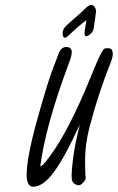

<svg xmlns="http://www.w3.org/2000/svg" viewBox="-20 -728 466 759"><path d="M321.8 -648.9C316.6 -620.9 314.1 -603.4 314.2 -596.2C314.4 -589 316.1 -585.1 319.3 -584.5C323.9 -584.5 329.8 -587.4 337.2 -593.3C344.5 -599.1 349 -607.2 350.6 -617.4C352.2 -627.7 354.2 -640.9 356.4 -657C358.7 -673.1 359.9 -682.6 359.9 -685.5C359.9 -688.5 358.2 -693 355 -699.2C351.7 -705.4 346.9 -708.5 340.6 -708.5C334.2 -708.5 326.8 -704.2 318.4 -695.6C309.9 -686.9 297 -675 279.5 -659.9C262.1 -644.8 249.1 -633.1 240.5 -624.8C231.9 -616.5 227.5 -606.9 227.5 -595.9C227.5 -585 230.8 -579.3 237.3 -578.6C239.6 -578.6 244.5 -581.9 252 -588.4C277 -612.5 300.3 -632.6 321.8 -648.9ZM139.2 -70.8C153.2 -178.2 190.9 -314 252.4 -478C259.9 -497.6 263.7 -512.2 263.7 -522C263.3 -535.3 256.2 -542.1 242.2 -542.2C228.2 -542.4 217.8 -533.2 210.9 -514.6C208.3 -506.5 200.6 -485.9 187.7 -452.9C174.9 -419.8 154.6 -353.7 127 -254.4C99.3 -155.1 85.4 -82.5 85.4 -36.6C85.4 -6 93.9 9.6 110.8 10.3C138.2 9.9 166.3 -10.4 195.3 -50.8C224.3 -91.1 257.6 -152.7 295.4 -235.4L283.2 -182.6C276 -150.7 270.4 -116.4 266.4 -79.6C262.3 -42.8 262 -20.5 265.6 -12.7C268.9 -5.5 274.1 -0.7 281.2 2C288.4 4.9 294 5.1 298.1 2.7C302.2 0.2 306.9 -4.1 312.3 -10.3C317.6 -16.4 319.7 -22.9 318.4 -29.8C317.1 -36.6 316.4 -59.4 316.4 -98.1C316.4 -136.9 322.1 -178.9 333.5 -224.1C357.3 -315.3 385.4 -401.2 418 -481.9C423.2 -495.3 425.8 -506 425.8 -514.2C425.8 -522.3 424.3 -528.2 421.4 -532C418.5 -535.7 413.4 -537.5 406.2 -537.4C399.1 -537.2 394.5 -536.6 392.6 -535.6C385.7 -531.7 372.2 -505.3 352.1 -456.3C331.9 -407.3 320.5 -379.9 317.9 -374C259.9 -238 204.9 -139.8 152.8 -79.6C147.6 -74.1 143.1 -71.1 139.2 -70.8Z"/></svg>

Font: Kristi
Style: Medium
Weight: 400
Italic angle: -15°
Version: Version 1.003